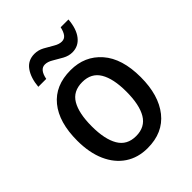

<svg xmlns="http://www.w3.org/2000/svg" viewBox="-212 -853 978 978"><g transform="rotate(-45 277.0 -364.5)"><path d="M506 -271Q506 -141 446 -65.5Q386 10 275 10Q206 10 155 -24Q104 -58 76 -121Q48 -184 48 -271Q48 -403 107.5 -476Q167 -549 278 -549Q380 -549 443 -477Q506 -405 506 -271ZM152 -270Q152 -177 182 -126Q212 -75 277 -75Q342 -75 372 -125.5Q402 -176 402 -271Q402 -364 372 -414Q342 -464 277 -464Q211 -464 181.5 -414Q152 -364 152 -270ZM102 -605Q107 -664 133 -701Q159 -738 207 -738Q234 -738 259 -724.5Q284 -711 307 -697Q330 -683 350 -683Q369 -683 380 -697.5Q391 -712 397 -739H453Q448 -676 420.5 -641Q393 -606 349 -606Q323 -606 297.5 -620Q272 -634 249 -648Q226 -662 206 -662Q170 -662 159 -605Z"/></g></svg>

Font: Noto Sans Ethiopic SemiCondensed Medium
Style: Regular
Weight: 500
Width: 4
Designer: Monotype Design Team
Foundry: Monotype Imaging Inc.
Version: Version 2.102; ttfautohint (v1.8.4.7-5d5b)